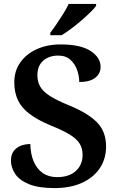

<svg xmlns="http://www.w3.org/2000/svg" viewBox="-20 -951 612 981"><path d="M258 10Q177 10 128 -10Q79 -30 57.5 -62.5Q36 -95 36 -130Q36 -160 49.5 -178.5Q63 -197 85.5 -206Q108 -215 135 -215Q136 -163 152.5 -125Q169 -87 199 -66.5Q229 -46 272 -46Q333 -46 367.5 -77.5Q402 -109 402 -160Q402 -195 385 -220Q368 -245 332 -266Q296 -287 239 -310Q172 -338 131 -369Q90 -400 71.5 -439.5Q53 -479 53 -530Q53 -589 84 -632.5Q115 -676 168.5 -700Q222 -724 289 -724Q392 -724 443 -690.5Q494 -657 494 -609Q494 -575 466.5 -553.5Q439 -532 385 -532Q385 -561 374.5 -592Q364 -623 340.5 -645Q317 -667 277 -667Q231 -667 201 -641Q171 -615 171 -567Q171 -535 184.5 -510Q198 -485 233 -462Q268 -439 332 -413Q430 -373 476 -325.5Q522 -278 522 -203Q522 -139 489.5 -91Q457 -43 398 -16.5Q339 10 258 10ZM237 -784Q252 -803 269.5 -829Q287 -855 304 -882Q321 -909 331 -931H471V-921Q462 -908 441.5 -888Q421 -868 395.5 -846Q370 -824 344 -804.5Q318 -785 295 -771H237Z"/></svg>

Font: Noto Nastaliq Urdu SemiBold
Style: Regular
Weight: 600
Version: Version 3.007